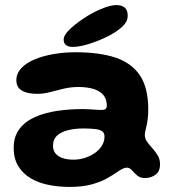

<svg xmlns="http://www.w3.org/2000/svg" viewBox="-20 -679 688 757"><path d="M254 58Q212 58 172.5 50.2Q133 42.5 102 24.5Q71 6.5 52.5 -23.2Q34 -53 34 -96Q34 -141 56.8 -170.8Q79.5 -200.5 118 -217.5Q156.5 -234.5 205.2 -241.8Q254 -249 306 -249Q320 -249 334.2 -248Q348.5 -247 360.8 -246.2Q373 -245.5 380.5 -245.5Q392 -245.5 396.5 -249.5Q401 -253.5 401 -263Q401 -275.5 397.8 -285.5Q394.5 -295.5 388.5 -303.2Q382.5 -311 374 -316.5Q359.5 -326.5 337.5 -331.2Q315.5 -336 290 -336Q258.5 -336 230.5 -329.2Q202.5 -322.5 177 -315.8Q151.5 -309 127 -309Q87.5 -309 66 -322Q44.5 -335 44.5 -362.5Q44.5 -389 63.5 -409.8Q82.5 -430.5 115.8 -444.5Q149 -458.5 191 -465.8Q233 -473 278.5 -473Q371.5 -473 435 -452Q498.5 -431 531.5 -382Q564.5 -333 564.5 -248Q564.5 -227 562.5 -211Q560.5 -195 557.8 -183.2Q555 -171.5 553 -162.5Q551 -153.5 551 -146Q551 -132.5 560 -120Q569 -107.5 581 -94.2Q593 -81 602 -65.8Q611 -50.5 611 -31.5Q611 -3 593 10Q575 23 551.5 23Q532.5 23 520.8 12.8Q509 2.5 500 -7.8Q491 -18 480 -18Q472.5 -18 463.2 -13.5Q454 -9 441 0Q426 10.5 401.8 24.2Q377.5 38 341.5 48Q305.5 58 254 58ZM269.5 -49.5Q292.5 -49.5 314 -56.2Q335.5 -63 353.2 -75.2Q371 -87.5 381.5 -104.2Q392 -121 392 -140.5Q392 -154.5 383 -161.2Q374 -168 355.2 -170.2Q336.5 -172.5 308 -172.5Q277.5 -172.5 250.2 -166.2Q223 -160 206 -145.2Q189 -130.5 189 -104.5Q189 -85.5 199.2 -73.5Q209.5 -61.5 227.5 -55.5Q245.5 -49.5 269.5 -49.5ZM266 -494Q251 -494 241 -500.8Q231 -507.5 231 -523Q231 -542 259.8 -568Q288.5 -594 329.5 -619Q358.5 -636 388.2 -647.5Q418 -659 438.5 -659Q460 -659 471.8 -649Q483.5 -639 483.5 -617Q483.5 -593.5 461.5 -573.2Q439.5 -553 403.5 -535Q368.5 -517.5 330.8 -505.8Q293 -494 266 -494Z"/></svg>

Font: Gluten SemiBold
Style: Regular
Weight: 600
Designer: Tyler Finck
Foundry: Etcetera Type Company
Version: Version 1.300